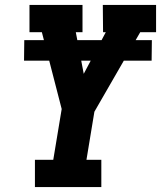

<svg xmlns="http://www.w3.org/2000/svg" viewBox="-20 -755 650 775"><path d="M389 0H121V-110H195L229 -315L149 -625H99V-735H313V-625H286L318 -457L407 -625H396L395 -735H610V-625H546L361 -304L329 -110H389ZM77 -510 78 -593H593L592 -510Z"/></svg>

Font: Iosevka HT Extrabold Extended
Style: Italic
Weight: 800
Width: 7
Italic angle: -9°
Monospace: yes
Designer: Belleve Invis
Foundry: Belleve Invis
Version: Version 32.3.0; ttfautohint (v1.8.4)